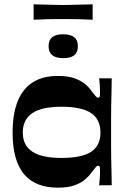

<svg xmlns="http://www.w3.org/2000/svg" viewBox="-20 -854 587 885"><path d="M246 11Q142 11 90 -52Q38 -115 38 -243Q38 -371 90 -437.5Q142 -504 246 -504Q294 -504 324 -493Q354 -482 373 -466Q392 -450 402 -434Q415 -417 421 -410.5Q427 -404 432 -404Q439 -404 440 -411Q441 -418 441 -434Q441 -444 440 -460.5Q439 -477 437 -493H495Q495 -464 494 -431.5Q493 -399 492.5 -366Q492 -333 492 -302Q492 -271 492 -243Q492 -217 492 -186.5Q492 -156 492.5 -124Q493 -92 494 -60.5Q495 -29 495 0H437Q439 -17 440 -33Q441 -49 441 -60Q441 -76 440 -83Q439 -90 432 -90Q427 -90 421 -83Q415 -76 402 -59Q392 -44 373 -27.5Q354 -11 324 0Q294 11 246 11ZM263 -126Q356 -126 399.5 -154Q443 -182 443 -243Q443 -304 399.5 -333Q356 -362 263 -362Q173 -362 129 -332.5Q85 -303 85 -243Q85 -184 129 -155Q173 -126 263 -126ZM271 -586Q204 -586 204 -641Q204 -669 220.5 -682.5Q237 -696 271 -696Q305 -696 322 -682.5Q339 -669 339 -641Q339 -613 322.5 -599.5Q306 -586 271 -586ZM135 -763V-834Q177 -833 199.5 -832.5Q222 -832 237 -831.5Q252 -831 270 -831Q289 -831 304 -831.5Q319 -832 342 -832.5Q365 -833 407 -834V-763Q365 -765 342 -765.5Q319 -766 304 -766Q289 -766 270 -766Q252 -766 237 -766Q222 -766 199.5 -765.5Q177 -765 135 -763Z"/></svg>

Font: Ojuju
Style: Bold
Weight: 700
Designer: Chisaokwu Joboson, Mirko Velimirovic
Foundry: Udi Foundry
Version: Version 1.000